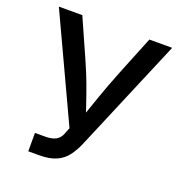

<svg xmlns="http://www.w3.org/2000/svg" viewBox="-131 -841 900 954"><g transform="rotate(20 319.0 -364.0)"><path d="M122.1 0V-97.2H175.3Q211.4 -97.2 232.2 -108.4Q252.9 -119.6 262.7 -145.5L275.4 -177.7L19 -727.5H143.1L234.4 -522Q258.8 -467.3 277.1 -418.2Q295.4 -369.1 310.8 -323.2Q326.2 -277.3 341.8 -231.4H309.6Q331.5 -295.4 356.2 -366.5Q380.9 -437.5 414.6 -522L497.6 -727.5H618.2L364.3 -126.5Q347.7 -87.9 325.9 -59.6Q304.2 -31.2 269.5 -15.6Q234.9 0 179.7 0Z"/></g></svg>

Font: Inter 20pt Medium
Style: Regular
Weight: 500
Version: Version 4.001;git-66647c0bb